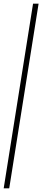

<svg xmlns="http://www.w3.org/2000/svg" viewBox="-37 -810 229 1040"><path d="M172 -790 13 210H-17L142 -790Z"/></svg>

Font: Georama SemiCondensed ExtraLight
Style: Italic
Weight: 200
Width: 4
Italic angle: -9°
Designer: Jean-Baptiste Levee
Foundry: Production Type
Version: Version 1.000